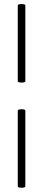

<svg xmlns="http://www.w3.org/2000/svg" viewBox="-20 -758 208 940"><path d="M67 154V-216Q67 -221 76.5 -222.5Q86 -224 95 -222.5Q104 -221 104 -216V154Q104 159 95 160.5Q86 162 76.5 160.5Q67 159 67 154ZM67 -360V-731Q67 -736 76.5 -737.5Q86 -739 95 -737.5Q104 -736 104 -731V-360Q104 -356 95 -354.5Q86 -353 76.5 -354.5Q67 -356 67 -360Z"/></svg>

Font: Cormorant Infant Light
Style: Regular
Weight: 300
Designer: Christian Thalmann (Catharsis Fonts)
Foundry: Catharsis Fonts
Version: Version 4.001